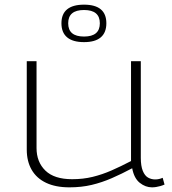

<svg xmlns="http://www.w3.org/2000/svg" viewBox="-20 -795 737 825"><path d="M278 10Q219 10 178 -9.5Q137 -29 116 -65.5Q95 -102 95 -152V-532H137V-159Q137 -99 175 -62Q213 -25 290 -25Q337 -25 378 -35Q419 -45 459 -62.5Q499 -80 543 -103V-532H585V-117Q585 -82 593.5 -61Q602 -40 616 -32Q630 -24 647 -24Q663 -24 679 -31L687 -2Q678 2 669 4.5Q660 7 651 8.5Q642 10 633 10Q605 10 580.5 -9.5Q556 -29 548 -72Q503 -48 460.5 -29.5Q418 -11 374 -0.5Q330 10 278 10ZM341 -614Q293 -614 268.5 -634.5Q244 -655 244 -695Q244 -735 268.5 -755Q293 -775 341 -775Q389 -775 413 -755Q437 -735 437 -695Q437 -655 413 -634.5Q389 -614 341 -614ZM341 -638Q409 -638 409 -695Q409 -752 341 -752Q273 -752 273 -695Q273 -638 341 -638Z"/></svg>

Font: Georama Expanded ExtraLight
Style: Regular
Weight: 250
Width: 7
Designer: Jean-Baptiste Levee
Foundry: Production Type
Version: Version 1.001